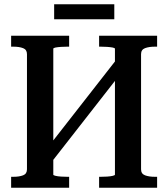

<svg xmlns="http://www.w3.org/2000/svg" viewBox="-20 -877 786 897"><path d="M179 -157 525 -600 567 -563 221 -120ZM32 0V-51H42Q70 -51 88 -58Q106 -65 106 -86V-624Q106 -645 88 -652Q70 -659 42 -659H32V-710H303V-659H295Q281 -659 265.5 -658Q250 -657 239.5 -655Q229 -653 229 -649V-61Q229 -58 239.5 -55.5Q250 -53 265.5 -52Q281 -51 295 -51H303V0ZM443 0V-51H450Q465 -51 480.5 -52Q496 -53 506.5 -55.5Q517 -58 517 -61V-649Q517 -653 506 -655Q495 -657 480 -658Q465 -659 450 -659H443V-710H714V-659H704Q676 -659 657.5 -652Q639 -645 639 -624V-86Q639 -65 657.5 -58Q676 -51 704 -51H714V0ZM233 -857H514V-787H233Z"/></svg>

Font: Roboto Serif 28pt Condensed Medium
Style: Regular
Weight: 500
Width: 3
Designer: Greg Gazdowicz
Foundry: Commercial Type
Version: Version 1.008